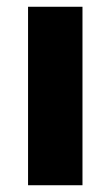

<svg xmlns="http://www.w3.org/2000/svg" viewBox="-20 -548 327 568"><path d="M63 0V-528H224V0Z"/></svg>

Font: Bricolage Grotesque 10pt ExtraBold
Style: Regular
Weight: 800
Designer: Mathieu Triay
Foundry: Atelier Triay
Version: Version 1.000; ttfautohint (v1.8.4.7-5d5b);gftools[0.9.32]